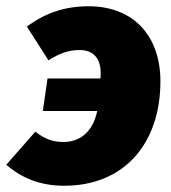

<svg xmlns="http://www.w3.org/2000/svg" viewBox="-52 -574 548 614"><path d="M231 -554C155 -554 92 -532 34 -489L103 -381C139 -404 168 -414 203 -414C244 -414 270 -390 270 -340C270 -334 270 -332 269 -323H100L85 -219H259C243 -144 196 -120 151 -120C120 -120 94 -127 61 -153L-32 -47C17 -5 76 20 153 20C348 20 461 -118 461 -314C461 -456 378 -554 231 -554Z"/></svg>

Font: Fira Sans Heavy
Style: Italic
Weight: 900
Italic angle: -8°
Designer: bBox Type GmbH & Carrois Corporate GbR & Edenspiekermann AG
Foundry: bBox Type GmbH & Carrois Corporate GbR & Edenspiekermann AG
Version: Version 4.301;PS 004.301;hotconv 1.0.88;makeotf.lib2.5.64775